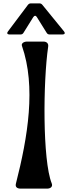

<svg xmlns="http://www.w3.org/2000/svg" viewBox="-20 -1116 403 1136"><path d="M36 -912H101C109 -912 115 -915 119 -922L177 -1015C184 -1025 192 -1025 198 -1015L256 -922C260 -915 266 -912 274 -912H350C363 -912 367 -920 359 -930L231 -1087C226 -1093 221 -1096 213 -1096H163C155 -1096 150 -1093 145 -1087L27 -930C19 -920 23 -912 36 -912ZM102 0H259C278 0 294 -11 286 -31C231 -168 235 -635 265 -840C268 -859 256 -870 237 -870H140C121 -870 104 -859 110 -844C194 -603 145 -307 74 -29C69 -9 82 0 102 0Z"/></svg>

Font: OpenDyslexic3
Style: Regular
Weight: 400
Designer: Abelardo Gonzalez
Version: Version 3.001;PS 003.001;hotconv 1.0.88;makeotf.lib2.5.64775